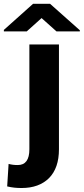

<svg xmlns="http://www.w3.org/2000/svg" viewBox="-81 -758 433 992"><path d="M70.8 13.2C70.8 67.4 50.8 94.7 11.2 94.7C-8.3 94.7 -21.5 92.8 -36.6 88.9L-43.9 205.1C-17.1 211.4 3.9 213.4 30.8 213.4C90.8 213.4 137.7 196.3 172.4 162.1C206.5 127.4 223.6 78.1 223.6 13.2V-528.3H70.8ZM89.8 -738.3 -61 -603.5V-595.7H57.1L133.8 -664.6L210.9 -595.7H331.5V-601.6L177.7 -738.3Z"/></svg>

Font: Vazirmatn ExtraBold
Style: Regular
Weight: 800
Designer: Saber Rastikerdar
Foundry: Saber Rastikerdar
Version: Version 33.003